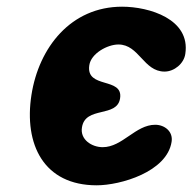

<svg xmlns="http://www.w3.org/2000/svg" viewBox="-20 -547 575 574"><path d="M74 -263C51 -115 111 7 269 7C340 7 479 -33 493 -123C498 -154 472 -174 444 -174C385 -174 346 -107 287 -107C254 -107 219 -130 225 -166C235 -231 330 -194 339 -253C349 -318 236 -280 247 -352C252 -387 301 -414 334 -414C396 -414 409 -333 472 -333C501 -333 530 -357 534 -386C550 -490 426 -527 345 -527C192 -527 96 -405 74 -263Z"/></svg>

Font: Asimov Print
Style: Regular
Weight: 500
Designer: Google
Version: Version 2.000980: 2014